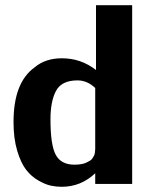

<svg xmlns="http://www.w3.org/2000/svg" viewBox="-20 -707 597 738"><path d="M32 -238Q32 -390 113 -448Q154 -483 218 -483Q291 -483 349 -438V-687H488V0H346V-20V-41Q291 11 217 11Q196 11 175 6.5Q154 2 127 -13.5Q100 -29 80 -55Q60 -81 46 -128Q32 -175 32 -238ZM174 -248Q174 -149 194.5 -111.5Q215 -74 266 -74Q280 -74 292 -76Q304 -78 312 -82Q320 -86 326 -89.5Q332 -93 336 -99.5Q340 -106 342 -110Q344 -114 345 -122.5Q346 -131 346 -134Q346 -137 346 -144.5Q346 -152 346 -153V-369Q315 -398 278 -398Q217 -398 195.5 -358Q174 -318 174 -248Z"/></svg>

Font: Coval
Style: Heavy
Weight: 900
Foundry: Context Ltd
Version: Version 001.000